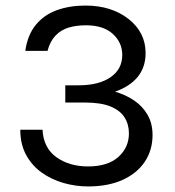

<svg xmlns="http://www.w3.org/2000/svg" viewBox="-20 -659 630 691"><path d="M297 12Q252 12 208.5 -0.5Q165 -13 130 -38Q95 -63 74 -101.5Q53 -140 53 -192H133Q136.5 -126.5 183 -93.2Q229.5 -60 297 -60Q367.5 -60 405.8 -94Q444 -128 444 -179Q444 -211.5 428.2 -236.5Q412.5 -261.5 377.8 -275.8Q343 -290 286 -290H215V-352H263Q335.5 -352 377.8 -381Q420 -410 420 -461Q420 -506 386 -537Q352 -568 289 -568Q255 -568 227.2 -559.8Q199.5 -551.5 180 -531.2Q160.5 -511 151 -476H71Q79.5 -534 109.2 -570Q139 -606 185 -622.5Q231 -639 287 -639Q381 -639 442.5 -590.8Q504 -542.5 504 -468Q504 -417 475.5 -382.2Q447 -347.5 394 -329Q432.5 -318 463 -297.2Q493.5 -276.5 511.2 -245.5Q529 -214.5 529 -173Q529 -118.5 501 -76.8Q473 -35 421 -11.5Q369 12 297 12Z"/></svg>

Font: Betina Sans
Style: Regular
Weight: 400
Designer: Jonathan Pinhorn (font) & Cristiano Sobral (main changes)
Version: Version 2.001;April 28, 2021;FontCreator 13.0.0.2655 32-bit;